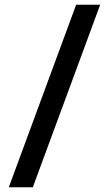

<svg xmlns="http://www.w3.org/2000/svg" viewBox="-20 -768 441 807"><path d="M401 -748Q330 -556 259.5 -364.5Q189 -173 118 19H17Q88 -173 158.5 -364.5Q229 -556 300 -748Z"/></svg>

Font: Synthetic SemiBold
Style: Regular
Weight: 600
Designer: Santiago Orozco
Foundry: Typemade
Version: Version 2.000; ttfautohint (v1.8.4.7-5d5b)